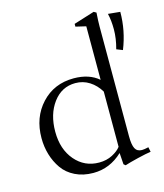

<svg xmlns="http://www.w3.org/2000/svg" viewBox="-111 -810 778 910"><g transform="rotate(-15 278.0 -355.0)"><path d="M392.6 15.6 383.8 8.3 379.9 -47.9Q317.4 11.2 236.3 11.2Q186 11.2 147.2 -8.1Q108.4 -27.3 85.9 -59.6Q63.5 -91.8 52 -130.4Q40.5 -168.9 40.5 -211.4Q40.5 -313 102.3 -379.6Q164.1 -446.3 260.7 -446.3Q336.4 -446.3 382.8 -406.2V-668.9L332.5 -680.7V-694.3L434.1 -726.1L446.3 -719.2Q443.4 -679.2 443.4 -652.3V-113.3Q443.4 -70.8 453.1 -52.5Q462.9 -34.2 486.3 -34.2Q497.6 -34.2 518.6 -39.1L523.4 -15.6Q501.5 -12.7 458 -2.2Q414.6 8.3 392.6 15.6ZM491.7 -526.9Q505.4 -576.2 505.4 -621.6Q505.4 -665 497.1 -699.2L556.2 -693.4Q556.2 -601.6 521.5 -515.1ZM275.4 -29.3Q312 -29.3 340.6 -44.2Q369.1 -59.1 382.8 -77.6V-348.6Q362.3 -382.8 331.3 -402.6Q300.3 -422.4 262.2 -422.4Q195.3 -422.4 153.3 -366Q111.3 -309.6 111.3 -224.1Q111.3 -137.7 157.7 -83.5Q204.1 -29.3 275.4 -29.3Z"/></g></svg>

Font: Elstob Light
Style: Regular
Weight: 300
Designer: Peter S. Baker
Version: Version 1.015